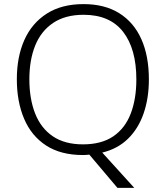

<svg xmlns="http://www.w3.org/2000/svg" viewBox="-20 -745 808 935"><path d="M705 -358Q705 -267 679.5 -193Q654 -119 603.5 -69.5Q553 -20 478 -2L634 170H552L415 8Q407 9 399 9.5Q391 10 384 10Q276 10 204.5 -36.5Q133 -83 97.5 -166.5Q62 -250 62 -359Q62 -468 98.5 -550Q135 -632 207.5 -678.5Q280 -725 387 -725Q490 -725 561 -680.5Q632 -636 668.5 -554Q705 -472 705 -358ZM123 -359Q123 -264 151 -192.5Q179 -121 237 -81.5Q295 -42 384 -42Q474 -42 531.5 -81Q589 -120 616.5 -191.5Q644 -263 644 -358Q644 -507 579.5 -590Q515 -673 387 -673Q298 -673 239 -633.5Q180 -594 151.5 -523.5Q123 -453 123 -359Z"/></svg>

Font: Noto Sans Cherokee Light
Style: Regular
Weight: 300
Designer: Monotype Design Team
Foundry: Monotype Imaging Inc.
Version: Version 2.001; ttfautohint (v1.8.4.7-5d5b)